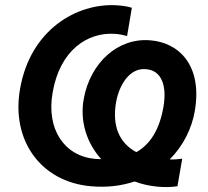

<svg xmlns="http://www.w3.org/2000/svg" viewBox="-20 -733 831 766"><path d="M342 10C408 16 466 8 517 -9C546 2 577 9 611 12C638 14 663 14 688 10L707 -100C692 -98 675 -96 657 -97C712 -152 745 -221 757 -289C789 -474 692 -563 581 -572C451 -584 340 -483 314 -338C298 -249 326 -162 384 -98L360 -99C236 -110 164 -218 190 -364C219 -533 329 -605 438 -598C454 -597 470 -594 487 -589L506 -702C488 -708 464 -711 444 -712C288 -721 101 -616 60 -378C24 -175 141 -8 342 10ZM443 -325C457 -401 501 -463 562 -457C624 -453 647 -392 632 -306C616 -215 579 -157 524 -126C455 -163 427 -231 443 -325Z"/></svg>

Font: Fixel Display SemiBold
Style: Italic
Weight: 600
Italic angle: -10°
Designer: AlfaBravo + MacPaw
Foundry: Kyrylo Tkachov, Marchela Mozhyna, Serhii Makarenko, Maria Weinstein, Zakhar Kryvoshyya
Version: Version 1.210;Glyphs 3.2 (3217)